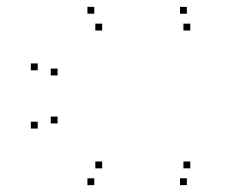

<svg xmlns="http://www.w3.org/2000/svg" viewBox="-20 -530 660 560"><path d="M525 10V-10H505V10ZM535 -39V-59H515V-39ZM278 -39V-59H258V-39ZM148 -170V-190H128V-170ZM148 -310V-330H128V-310ZM278 -441V-461H258V-441ZM535 -441V-461H515V-441ZM525 -490V-510H505V-490ZM255 -490V-510H235V-490ZM90 -325V-345H70V-325ZM90 -155V-175H70V-155ZM255 10V-10H235V10Z"/></svg>

Font: Monaspace Krypton Dots Var
Style: Regular
Weight: 400
Designer: Riley Cran and the Lettermatic Team
Version: Version 1.100 (Monaspace Krypton Dots)